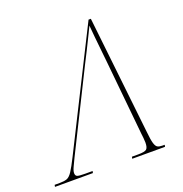

<svg xmlns="http://www.w3.org/2000/svg" viewBox="-178 -828 897 941"><g transform="rotate(-20 270.0 -357.0)"><path d="M-50 0 -48 -10H-21Q2 -10 16 -15Q30 -20 44 -41Q58 -62 82 -110L385 -714H397L465 -99Q469 -57 474.5 -38.5Q480 -20 489 -15Q498 -10 514 -10H526L524 0H353L355 -10H388Q421 -10 431 -18Q441 -26 441 -53Q441 -64 439.5 -77.5Q438 -91 437 -99L399 -484Q396 -514 392 -551Q388 -588 384.5 -624Q381 -660 379 -685Q370 -666 362.5 -651Q355 -636 346.5 -618.5Q338 -601 325.5 -576Q313 -551 293 -512L89 -102Q80 -83 70.5 -63Q61 -43 61 -31Q61 -17 71 -13.5Q81 -10 111 -10H150L148 0Z"/></g></svg>

Font: Noto Serif Display SemiCondensed Thin
Style: Italic
Weight: 100
Width: 4
Italic angle: -12°
Designer: Monotype Design Team
Foundry: Monotype Imaging Inc.
Version: Version 2.009